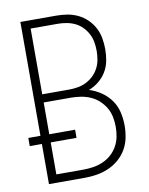

<svg xmlns="http://www.w3.org/2000/svg" viewBox="-83 -796 666 857"><g transform="rotate(-10 250.0 -367.5)"><path d="M69 0V-182H14V-219H69V-735H231Q256 -735 281 -731Q306 -727 329 -716Q352 -705 370.5 -687Q389 -669 400.5 -647Q412 -625 416.5 -600Q421 -575 421 -550Q421 -523 416 -497Q411 -471 397.5 -448.5Q384 -426 363 -409Q342 -392 318 -383Q347 -374 372.5 -356.5Q398 -339 415.5 -314.5Q433 -290 440 -260Q447 -230 447 -199Q447 -171 441.5 -143.5Q436 -116 422 -92Q408 -68 386.5 -49.5Q365 -31 339.5 -20Q314 -9 286.5 -4.5Q259 0 231 0ZM109 -400H231Q251 -400 271 -403.5Q291 -407 309 -416Q327 -425 341.5 -439Q356 -453 365.5 -471Q375 -489 378.5 -509Q382 -529 382 -549Q382 -569 378.5 -589Q375 -609 365.5 -627Q356 -645 341.5 -659.5Q327 -674 309 -682.5Q291 -691 271 -694.5Q251 -698 231 -698H109ZM231 -37Q254 -37 276.5 -40.5Q299 -44 320 -53Q341 -62 358 -77Q375 -92 386.5 -112Q398 -132 402.5 -154.5Q407 -177 407 -200Q407 -223 402.5 -245.5Q398 -268 386.5 -287.5Q375 -307 358 -322.5Q341 -338 320 -347Q299 -356 276.5 -359.5Q254 -363 231 -363H109V-219H226V-182H109V-37Z"/></g></svg>

Font: Iosevka SS18 Extralight
Style: Regular
Weight: 200
Monospace: yes
Designer: Belleve Invis
Foundry: Belleve Invis
Version: Version 25.1.1; ttfautohint (v1.8.4)